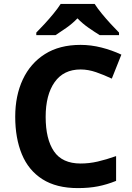

<svg xmlns="http://www.w3.org/2000/svg" viewBox="-20 -954 677 984"><path d="M393 -598Q306 -598 260 -533Q214 -468 214 -355Q214 -241 256.5 -178.5Q299 -116 393 -116Q437 -116 480.5 -126Q524 -136 575 -154V-27Q528 -8 482 1Q436 10 379 10Q269 10 197.5 -35.5Q126 -81 92 -163.5Q58 -246 58 -356Q58 -464 97 -547Q136 -630 210.5 -677Q285 -724 393 -724Q446 -724 499.5 -710.5Q553 -697 602 -674L553 -551Q513 -570 472.5 -584Q432 -598 393 -598ZM465 -934Q479 -912 501.5 -884.5Q524 -857 548 -831Q572 -805 590 -787V-774H491Q465 -790 434 -811.5Q403 -833 377 -860Q351 -833 321 -812Q291 -791 265 -774H166V-787Q185 -806 208.5 -831.5Q232 -857 254.5 -884.5Q277 -912 291 -934Z"/></svg>

Font: Noto Sans IKEA
Style: Bold
Weight: 600
Designer: Monotype Design Team
Foundry: Monotype Imaging Inc.
Version: Version 2.001